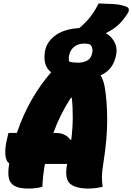

<svg xmlns="http://www.w3.org/2000/svg" viewBox="-20 -1085 768 1115"><path d="M226 0Q207 5 186.5 7.5Q166 10 146 10Q91 10 64 -5.5Q37 -21 31 -52Q25 -83 33 -131Q34 -134 34 -137Q15 -147 11.5 -184.5Q8 -222 19 -270L29 -313H78Q115 -422 167 -511Q219 -600 277 -665Q252 -685 243.5 -713.5Q235 -742 240 -778L241 -785Q249 -840 300.5 -878.5Q352 -917 441 -922Q480 -956 504 -986.5Q528 -1017 553 -1065Q597 -1064 638.5 -1061.5Q680 -1059 712 -1047Q727 -1042 728 -1030Q729 -1018 721 -1007Q692 -962 664 -937.5Q636 -913 601 -896Q598 -895 594 -893Q633 -870 648.5 -832.5Q664 -795 651 -752L649 -745Q629 -675 564 -648Q580 -622 588 -581Q602 -500 602.5 -390Q603 -280 580 -136Q573 -93 572 -64Q571 -35 576 0Q553 5 532.5 7.5Q512 10 495 10Q416 10 385 -20Q354 -50 370 -133H241Q234 -95 230.5 -61.5Q227 -28 226 0ZM470 -832Q434 -832 411 -813.5Q388 -795 382 -766L381 -761Q379 -751 379.5 -743Q380 -735 381 -728Q392 -724 405.5 -722.5Q419 -721 432 -721Q463 -721 484 -732Q505 -743 512 -765L514 -772Q524 -806 503 -827Q488 -832 470 -832ZM303 -313Q335 -313 356.5 -301.5Q378 -290 388 -273L394 -274Q402 -340 402.5 -401Q403 -462 397 -517L392 -518Q359 -467 333.5 -415.5Q308 -364 290 -313Z"/></svg>

Font: Recursive Sn Csl St XBk
Style: Italic
Weight: 1000
Italic angle: -15°
Version: Version 1.085;hotconv 1.1.0;makeotfexe 2.6.0; ttfautohint (v